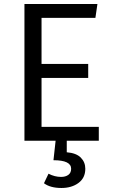

<svg xmlns="http://www.w3.org/2000/svg" viewBox="-20 -708 570 966"><path d="M477.1 0H315.9V58.1Q363.8 62 386.5 85Q409.2 107.9 409.2 141.1Q409.2 187 375 212.4Q340.8 237.8 289.1 237.8Q232.9 237.8 201.2 213.9L224.1 166Q255.4 182.1 287.1 182.1Q309.6 182.1 323.7 171.9Q337.9 161.6 337.9 141.1Q337.9 98.1 249 98.1L259.8 0H103V-688H470.2L460 -618.2H189V-386.2H423.8V-315.9H189V-69.8H477.1Z"/></svg>

Font: Fira Sans Book
Style: Regular
Weight: 350
Designer: Carrois Corporate & Edenspiekermann AG
Foundry: Carrois Corporate GbR & Edenspiekermann AG
Version: Version 4.203;PS 004.203;hotconv 1.0.88;makeotf.lib2.5.64775